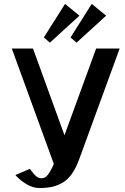

<svg xmlns="http://www.w3.org/2000/svg" viewBox="-20 -947 638 977"><path d="M40 0ZM469.2 -700.2H588.9L382.8 -136.2Q366.7 -92.3 346.2 -63Q325.7 -33.7 299.3 -18.1Q272.9 -2.4 244.9 3.7Q216.8 9.8 179.2 9.8Q149.9 9.8 117.7 -8.3Q85.4 -26.4 58.1 -56.2L131.8 -87.9Q154.8 -56.2 166.5 -48.1Q178.2 -40 192.9 -40Q210 -40 224.1 -58.3Q238.3 -76.7 253.9 -112.8L40 -700.2H147.9L308.1 -258.8ZM520 -730ZM446.8 -927.2 520 -867.2 369.6 -730 338.9 -756.3ZM311 -927.2 384.3 -867.2 233.9 -730 203.1 -756.3Z"/></svg>

Font: Pfennig
Style: Bold
Weight: 700
Version: Version 20120410 ; ttfautohint (v0.8)